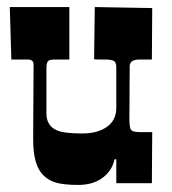

<svg xmlns="http://www.w3.org/2000/svg" viewBox="-20 -520 488 545"><path d="M75.2 -336.9Q75.2 -351.1 59.1 -351.1H12.2L7.8 -500H176.8V-351.1H139.2Q121.6 -351.1 117.7 -347.7Q111.8 -343.3 111.8 -327.1V-198.2Q111.8 -149.9 167.5 -143.6Q185.5 -141.1 213.4 -141.1Q241.2 -141.1 261 -148.4Q280.8 -155.8 292 -167Q310.1 -185.1 310.1 -213.9V-329.1Q310.1 -344.7 301.3 -347.9Q292.5 -351.1 278.8 -351.1H259.8Q248 -351.1 247.1 -352.1L249 -500L412.1 -497.1L411.1 -351.1H377Q348.1 -351.1 348.1 -332V-320.3L347.7 -272.9V-244.1Q347.2 -210 347.2 -183.3Q347.2 -156.7 352.5 -150.9Q357.9 -145 376 -145H412.1L411.1 0H310.1V-67.9H305.2Q298.3 -35.6 271.2 -15.4Q244.1 4.9 202.6 4.9Q161.1 4.9 138.7 -1.7Q116.2 -8.3 102.1 -23.4Q74.2 -52.2 74.2 -122.1V-145L75.2 -317.4Z"/></svg>

Font: Smokum
Style: Regular
Weight: 400
Designer: Astigmatic (AOETI)
Foundry: Astigmatic (AOETI)
Version: Version 1.001